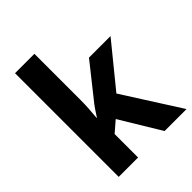

<svg xmlns="http://www.w3.org/2000/svg" viewBox="-214 -877 995 995"><g transform="rotate(-45 283.5 -380.0)"><path d="M212 -423Q212 -391 210 -359.5Q208 -328 205 -297H207Q220 -318 234 -338Q248 -358 263 -376L398 -546H556L367 -314L567 0H406L271 -223L212 -172V0H70V-760H212Z"/></g></svg>

Font: Noto Sans Devanagari UI SemiCondensed
Style: Bold
Weight: 700
Width: 4
Designer: Jelle Bosma - Monotype Design Team
Foundry: Monotype Imaging Inc.
Version: Version 2.004; ttfautohint (v1.8.4.7-5d5b)